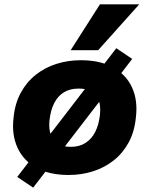

<svg xmlns="http://www.w3.org/2000/svg" viewBox="-20 -791 685 880"><path d="M294 11Q206 11 146.5 -22Q87 -55 60 -114.5Q33 -174 42 -250Q48 -315 74.5 -364.5Q101 -414 143 -447.5Q185 -481 238 -498Q291 -515 351 -515Q439 -515 498.5 -482Q558 -449 585 -390.5Q612 -332 603 -255Q597 -189 570.5 -139.5Q544 -90 502 -56.5Q460 -23 407 -6Q354 11 294 11ZM305 -118Q344 -118 372 -136Q400 -154 416.5 -186.5Q433 -219 438 -264Q444 -322 421 -353.5Q398 -385 340 -385Q301 -385 273 -368Q245 -351 228.5 -318.5Q212 -286 207 -241Q201 -183 225 -150.5Q249 -118 305 -118ZM132 69 59 20 513 -570 586 -521ZM304 -561 438 -771H618L430 -561Z"/></svg>

Font: Nunito Sans 8pt Black
Style: Italic
Weight: 900
Italic angle: -9°
Version: Version 3.101;gftools[0.9.27]